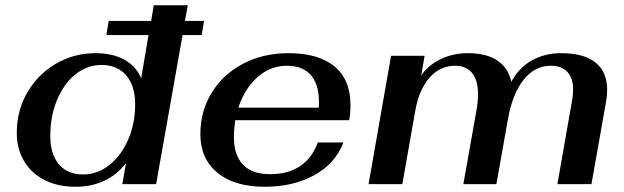

<svg xmlns="http://www.w3.org/2000/svg" viewBox="-20 -703 2381 733"><path d="M750 -569H677L576 0H447L461 -80Q391 10 267 10Q200 10 149.5 -16Q99 -42 71.5 -88.5Q44 -135 44 -196Q44 -280 84 -349.5Q124 -419 193 -459.5Q262 -500 345 -500Q410 -500 455 -475Q500 -450 519 -404L547 -569H386L395 -623H557L567 -683H697L686 -623H759ZM496 -305Q496 -375 462 -415Q428 -455 368 -455Q313 -455 268.5 -419.5Q224 -384 198 -322Q172 -260 172 -184Q172 -114 205 -75.5Q238 -37 297 -37Q352 -37 397.5 -73Q443 -109 469.5 -170.5Q496 -232 496 -305Z M873 -179Q873 -111 907.5 -74.5Q942 -38 1012 -38Q1080 -38 1126 -69Q1172 -100 1193 -159H1291Q1260 -78 1179.5 -34Q1099 10 991 10Q875 10 810 -43.5Q745 -97 745 -191Q745 -279 788.5 -349.5Q832 -420 908.5 -460Q985 -500 1081 -500Q1196 -500 1257 -449.5Q1318 -399 1318 -303Q1318 -270 1313 -244H878Q873 -209 873 -179ZM890 -292H1197Q1202 -370 1171 -411Q1140 -452 1076 -452Q1012 -452 963 -408.5Q914 -365 890 -292Z M1473 -490H1601L1588 -414Q1613 -453 1661 -476.5Q1709 -500 1765 -500Q1838 -500 1879.5 -471.5Q1921 -443 1932 -391Q1963 -447 2012.5 -473.5Q2062 -500 2121 -500Q2210 -500 2254 -464Q2298 -428 2298 -360Q2298 -337 2294 -316L2238 0H2108L2165 -325Q2168 -345 2168 -361Q2168 -405 2146 -428.5Q2124 -452 2082 -452Q2022 -452 1979 -398.5Q1936 -345 1919 -247L1875 0H1749L1799 -282Q1805 -315 1805 -343Q1805 -396 1782.5 -424Q1760 -452 1717 -452Q1660 -452 1619.5 -406Q1579 -360 1565 -278L1516 0H1387Z"/></svg>

Font: Fahkwang SemiBold
Style: Italic
Weight: 600
Italic angle: -10°
Version: Version 1.000; ttfautohint (v1.6)